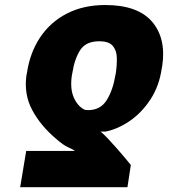

<svg xmlns="http://www.w3.org/2000/svg" viewBox="-20 -573 756 776"><path d="M495.1 183.6H61.5L85.9 37.1H283.2Q272 29.3 254.4 21.7Q236.8 14.2 207 -11.7Q144 -64.9 110.1 -128.4Q76.2 -191.9 86.9 -268.6L88.9 -278.3Q101.1 -360.4 142.3 -422.1Q183.6 -483.9 250.5 -518.3Q317.4 -552.7 405.3 -552.7Q536.6 -552.7 594.5 -485.4Q652.3 -418 635.7 -306.6L633.8 -296.9Q623.5 -224.6 587.6 -170.4Q551.8 -116.2 503.2 -83.3Q454.6 -50.3 405.3 -41H386.7Q399.4 -30.8 417 -12Q434.6 6.8 453.1 27.8Q471.7 48.8 486.6 66.9Q501.5 85 508.8 93.8ZM446.3 -268.6 448.2 -278.3Q453.1 -311.5 452.1 -340.6Q451.2 -369.6 435.5 -387.9Q419.9 -406.2 380.9 -406.2Q326.7 -406.2 303.7 -369.9Q280.8 -333.5 272.5 -278.3L270.5 -268.6Q262.7 -215.3 277.6 -180.4Q292.5 -145.5 319.3 -130.9Q323.2 -128.9 327.6 -128.4Q332 -127.9 335.9 -127.9Q386.2 -127.9 411.4 -168.5Q436.5 -209 446.3 -268.6Z"/></svg>

Font: Inter Display Black
Style: Italic
Weight: 900
Italic angle: -9.39999°
Designer: Rasmus Andersson
Foundry: rsms
Version: Version 4.000;git-a52131595